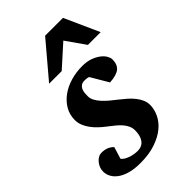

<svg xmlns="http://www.w3.org/2000/svg" viewBox="-229 -803 895 895"><g transform="rotate(-45 219.0 -355.0)"><path d="M394 -422.9Q394 -389.2 375 -373Q356 -356.9 310.1 -354L258.8 -440.9Q255.4 -441.9 251.5 -442.9Q248 -443.8 243.2 -444.3Q238.3 -444.8 232.9 -444.8Q217.8 -444.8 209.5 -438.7Q201.2 -432.6 197 -423.3Q192.9 -414.1 191.9 -403.1Q190.9 -392.1 190.9 -382.8Q190.9 -367.2 198.7 -352.5Q206.5 -337.9 219.2 -324Q231.9 -310.1 247.8 -296.6Q263.7 -283.2 279.8 -271Q296.9 -257.8 312.7 -243.9Q328.6 -230 341.1 -214.6Q353.5 -199.2 360.8 -182.6Q368.2 -166 368.2 -147.9Q368.2 -119.1 354.5 -90.3Q340.8 -61.5 313 -38.8Q285.2 -16.1 243.2 -2Q201.2 12.2 145 12.2Q105.5 12.2 76.9 4.2Q48.3 -3.9 29.8 -17.3Q11.2 -30.8 2.2 -47.9Q-6.8 -64.9 -6.8 -83Q-6.8 -96.2 -2 -108.4Q2.9 -120.6 11 -130.1Q19 -139.6 28.8 -145.3Q38.6 -150.9 48.8 -150.9Q70.8 -150.9 85.9 -144.3Q101.1 -137.7 110.8 -127L92.8 -67.9Q98.1 -60.5 107.9 -54.7Q117.7 -48.8 129.2 -44.9Q140.6 -41 152.6 -39.1Q164.6 -37.1 174.8 -37.1Q205.1 -37.1 220 -57.9Q234.9 -78.6 234.9 -113.8Q234.9 -128.9 229 -142.3Q223.1 -155.8 212.4 -168.5Q201.7 -181.2 186.5 -193.6Q171.4 -206.1 152.8 -220.2Q137.2 -231.9 122.3 -246.1Q107.4 -260.3 95.7 -276.1Q84 -292 76.9 -309.6Q69.8 -327.1 69.8 -346.2Q69.8 -381.3 86.4 -409.7Q103 -438 130.9 -458.3Q158.7 -478.5 195.3 -489.3Q231.9 -500 272 -500Q303.2 -500 326.2 -491.5Q349.1 -482.9 364.3 -470.9Q379.4 -459 386.7 -445.6Q394 -432.1 394 -422.9ZM360.8 -550.8 293.9 -646 188 -550.8H105L250 -722.2H367.7L444.8 -550.8Z"/></g></svg>

Font: Charis SIL Phon
Style: Bold Italic
Weight: 700
Italic angle: -11°
Foundry: SIL International
Version: Version 5.000